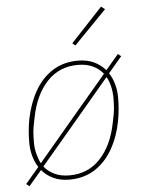

<svg xmlns="http://www.w3.org/2000/svg" viewBox="-55 -794 643 864"><g transform="rotate(-5 267.0 -362.5)"><path d="M225 12Q184 12 153 -2.5Q122 -17 101 -42L43 26L29 15L90 -57Q75 -80 67 -109Q59 -138 59 -169Q59 -197 61.5 -224.5Q64 -252 69 -277Q83 -346 114 -400.5Q145 -455 194 -486.5Q243 -518 309 -518Q350 -518 381 -503.5Q412 -489 433 -464L491 -532L505 -521L444 -449Q459 -426 467 -397.5Q475 -369 475 -337Q475 -309 472.5 -282Q470 -255 465 -229Q452 -161 420.5 -106Q389 -51 340 -19.5Q291 12 225 12ZM227 -7Q311 -7 366 -65.5Q421 -124 441 -225L449 -265Q451 -275 452 -287Q453 -299 453.5 -311.5Q454 -324 454 -337Q454 -363 448.5 -387.5Q443 -412 432 -432H430L262 -233L113 -57Q131 -34 159.5 -20.5Q188 -7 227 -7ZM307 -499Q223 -499 168 -440.5Q113 -382 93 -281L85 -241Q83 -231 82 -219.5Q81 -208 80.5 -195Q80 -182 80 -169Q80 -143 86 -118.5Q92 -94 102 -74H104L272 -273L421 -449Q403 -472 374.5 -485.5Q346 -499 307 -499ZM451 -738 304 -587 291 -598 434 -751Z"/></g></svg>

Font: IBM Plex Sans Thin
Style: Italic
Weight: 250
Italic angle: -11.31°
Designer: Mike Abbink, Paul van der Laan, Pieter van Rosmalen
Foundry: Bold Monday
Version: Version 3.201